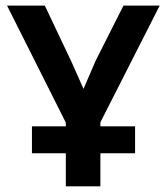

<svg xmlns="http://www.w3.org/2000/svg" viewBox="-20 -658 590 678"><path d="M92.8 -211.9H212.4V-225.1L4.9 -638.2H138.2L231.9 -440.9L274.9 -344.2L317.9 -443.8L416 -638.2H543.9L334.5 -226.1V-211.9H457V-116.7H334.5V0H212.4V-116.7H92.8Z"/></svg>

Font: Code New Roman
Style: Bold
Weight: 700
Monospace: yes
Designer: Sam Radian
Foundry: Code New Roman
Version: Version 1.508 October 19, 2014